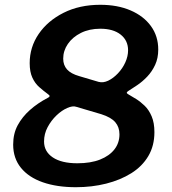

<svg xmlns="http://www.w3.org/2000/svg" viewBox="-20 -772 718 802"><path d="M399 -752Q471 -752 525.5 -728.5Q580 -705 610.5 -663Q641 -621 641 -565Q641 -529 628 -501Q615 -473 595 -452Q575 -431 553.5 -416.5Q532 -402 516 -392Q510 -388 509.5 -385Q509 -382 516 -378Q530 -370 548.5 -358.5Q567 -347 584.5 -330Q602 -313 613.5 -286Q625 -259 625 -220Q625 -163 599.5 -120Q574 -77 528.5 -48.5Q483 -20 423.5 -5Q364 10 297 10Q218 10 159 -10.5Q100 -31 67.5 -71Q35 -111 35 -168Q35 -214 54 -249Q73 -284 105 -312.5Q137 -341 179 -363Q186 -366 187 -370Q188 -374 180 -379Q161 -393 143.5 -408.5Q126 -424 115 -448Q104 -472 104 -508Q104 -575 141.5 -630Q179 -685 245.5 -718.5Q312 -752 399 -752ZM399 -652Q353 -652 318 -634.5Q283 -617 263.5 -588.5Q244 -560 244 -527Q244 -500 260 -482Q276 -464 311 -454L392 -430Q411 -425 432 -435Q453 -445 472.5 -465.5Q492 -486 503.5 -511.5Q515 -537 515 -562Q515 -603 484 -627.5Q453 -652 399 -652ZM303 -90Q359 -90 398 -105.5Q437 -121 458 -148Q479 -175 479 -211Q479 -241 461.5 -261.5Q444 -282 403 -295L298 -326Q284 -331 261 -321Q238 -311 216 -290Q194 -269 179 -241Q164 -213 164 -181Q164 -139 200.5 -114.5Q237 -90 303 -90Z"/></svg>

Font: Libre Franklin SemiBold
Style: Italic
Weight: 600
Italic angle: -8°
Designer: Pablo Impallari, Rodrigo Fuenzalida, Nhung Nguyen
Foundry: Impallari Type
Version: Version 3.000